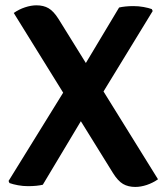

<svg xmlns="http://www.w3.org/2000/svg" viewBox="-20 -712 642 740"><path d="M33 -662Q53 -676 76.5 -683.8Q100 -691.5 120.5 -691.5Q148 -691.5 167.2 -680.2Q186.5 -669 205.5 -639L589 -21Q569 -7 545.8 0.8Q522.5 8.5 501.5 8.5Q474 8.5 454.2 -3Q434.5 -14.5 415.5 -45ZM439 -683Q449 -685.5 463.5 -687Q478 -688.5 494.5 -688.5Q514.5 -688.5 533.5 -685Q552.5 -681.5 565 -677L568.5 -669.5L358.5 -326L304 -265.5L145 0Q135 2.5 120 4Q105 5.5 88 5.5Q68.5 5.5 49.5 2Q30.5 -1.5 16.5 -6.5L13 -14.5L245.5 -390.5L300 -451Z"/></svg>

Font: Signika SemiBold
Style: Regular
Weight: 600
Designer: Anna Giedry
Foundry: Anna Giedry
Version: Version 2.001